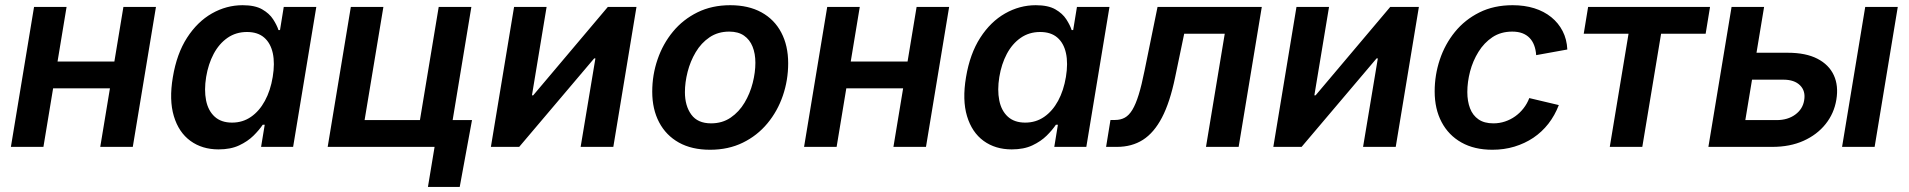

<svg xmlns="http://www.w3.org/2000/svg" viewBox="-20 -573 7446 749"><path d="M460 -333 442.9 -228.5H152.8L169.9 -333ZM239.7 -545.9 149.4 0H22.5L112.8 -545.9ZM588.4 -545.9 498 0H371.1L461.4 -545.9Z M832.5 9.8Q768.6 9.8 722.9 -23.4Q677.2 -56.6 658.2 -119.9Q639.2 -183.1 654.3 -272Q669.4 -363.3 709.7 -425.8Q750 -488.3 806.6 -520.5Q863.3 -552.7 926.3 -552.7Q974.6 -552.7 1002.7 -536.6Q1030.8 -520.5 1045.4 -497.8Q1060.1 -475.1 1066.4 -455.6H1072.3L1086.9 -545.9H1213.9L1123.5 0H998.5L1012.7 -86.4H1004.9Q991.2 -65.9 968.8 -43.7Q946.3 -21.5 913.1 -5.9Q879.9 9.8 832.5 9.8ZM885.3 -94.7Q926.8 -94.7 959.2 -117.2Q991.7 -139.6 1013.4 -179.7Q1035.2 -219.7 1043.9 -272.9Q1052.7 -326.2 1044.2 -365.5Q1035.6 -404.8 1010.5 -426.5Q985.4 -448.2 943.4 -448.2Q900.4 -448.2 867.4 -425.3Q834.5 -402.3 813.5 -362.8Q792.5 -323.2 784.2 -272.9Q775.9 -221.7 783.9 -181.4Q792 -141.1 817.4 -117.9Q842.8 -94.7 885.3 -94.7Z M1258.3 0 1348.6 -545.9H1475.6L1402.3 -104.5H1618.2L1691.4 -545.9H1818.8L1728.5 0ZM1649.4 156.2 1675.3 0H1635.3L1652.3 -104.5H1821.3L1773.4 156.2Z M2372.6 0H2245.1L2302.7 -345.2H2297.9L2005.4 0H1895L1985.4 -545.9H2112.3L2055.2 -201.2H2060.1L2351.1 -545.9H2462.9Z M2750 11.2Q2678.7 11.2 2628.4 -16.8Q2578.1 -44.9 2551.3 -95.9Q2524.4 -147 2524.4 -215.3Q2524.4 -280.8 2545.2 -341.3Q2565.9 -401.9 2605.2 -449.5Q2644.5 -497.1 2700.9 -524.9Q2757.3 -552.7 2828.6 -552.7Q2899.9 -552.7 2950.4 -524.9Q3001 -497.1 3027.8 -446Q3054.7 -395 3054.7 -326.2Q3054.7 -260.3 3033.9 -199.7Q3013.2 -139.2 2973.6 -91.6Q2934.1 -43.9 2877.7 -16.4Q2821.3 11.2 2750 11.2ZM2753.9 -91.8Q2797.9 -91.8 2830.6 -114.3Q2863.3 -136.7 2884.5 -172.4Q2905.8 -208 2916.3 -249.3Q2926.8 -290.5 2926.8 -328.1Q2926.8 -363.8 2915.8 -391.1Q2904.8 -418.5 2882.3 -434.1Q2859.9 -449.7 2824.7 -449.7Q2780.8 -449.7 2748 -427.5Q2715.3 -405.3 2694.1 -369.6Q2672.9 -334 2662.4 -292.7Q2651.9 -251.5 2651.9 -213.4Q2651.9 -160.2 2676.8 -126Q2701.7 -91.8 2753.9 -91.8Z M3554.2 -333 3537.1 -228.5H3247.1L3264.2 -333ZM3334 -545.9 3243.7 0H3116.7L3207 -545.9ZM3682.6 -545.9 3592.3 0H3465.3L3555.7 -545.9Z M3926.8 9.8Q3862.8 9.8 3817.1 -23.4Q3771.5 -56.6 3752.4 -119.9Q3733.4 -183.1 3748.5 -272Q3763.7 -363.3 3804 -425.8Q3844.2 -488.3 3900.9 -520.5Q3957.5 -552.7 4020.5 -552.7Q4068.8 -552.7 4096.9 -536.6Q4125 -520.5 4139.6 -497.8Q4154.3 -475.1 4160.6 -455.6H4166.5L4181.2 -545.9H4308.1L4217.8 0H4092.8L4106.9 -86.4H4099.1Q4085.4 -65.9 4063 -43.7Q4040.5 -21.5 4007.3 -5.9Q3974.1 9.8 3926.8 9.8ZM3979.5 -94.7Q4021 -94.7 4053.5 -117.2Q4085.9 -139.6 4107.7 -179.7Q4129.4 -219.7 4138.2 -272.9Q4147 -326.2 4138.4 -365.5Q4129.9 -404.8 4104.7 -426.5Q4079.6 -448.2 4037.6 -448.2Q3994.6 -448.2 3961.7 -425.3Q3928.7 -402.3 3907.7 -362.8Q3886.7 -323.2 3878.4 -272.9Q3870.1 -221.7 3878.2 -181.4Q3886.2 -141.1 3911.6 -117.9Q3937 -94.7 3979.5 -94.7Z M4294.9 0 4312 -105H4330.1Q4351.6 -105 4367.9 -114Q4384.3 -123 4397.5 -144.8Q4410.6 -166.5 4422.1 -203.6Q4433.6 -240.7 4444.8 -296.9L4495.6 -545.9H4902.3L4812 0H4684.6L4757.8 -441.4H4599.6L4564 -270.5Q4543.9 -173.8 4512.9 -114.5Q4481.9 -55.2 4438.7 -27.6Q4395.5 0 4336.9 0Z M5424.8 0H5297.4L5355 -345.2H5350.1L5057.6 0H4947.3L5037.6 -545.9H5164.6L5107.4 -201.2H5112.3L5403.3 -545.9H5515.1Z M5801.8 11.2Q5731.4 11.2 5681.2 -17.1Q5630.9 -45.4 5603.8 -96.7Q5576.7 -147.9 5576.7 -216.3Q5576.7 -280.3 5596.7 -340.3Q5616.7 -400.4 5655.5 -448.2Q5694.3 -496.1 5751 -524.4Q5807.6 -552.7 5880.9 -552.7Q5927.2 -552.7 5965.3 -540.8Q6003.4 -528.8 6031.5 -506.1Q6059.6 -483.4 6075.9 -451.7Q6092.3 -419.9 6094.2 -379.9L5972.7 -357.9Q5971.2 -379.4 5964.8 -396.2Q5958.5 -413.1 5947 -425Q5935.5 -437 5918.7 -443.4Q5901.9 -449.7 5879.4 -449.7Q5835 -449.7 5802.2 -428Q5769.5 -406.2 5747.6 -370.8Q5725.6 -335.4 5714.8 -294.2Q5704.1 -252.9 5704.1 -213.9Q5704.1 -178.2 5714.6 -150.6Q5725.1 -123 5747.6 -107.4Q5770 -91.8 5805.7 -91.8Q5829.6 -91.8 5851.3 -99.1Q5873 -106.4 5891.1 -119.4Q5909.2 -132.3 5923.3 -150.4Q5937.5 -168.5 5945.8 -190.4L6061 -163.1Q6045.4 -122.6 6020.3 -90.3Q5995.1 -58.1 5961.7 -35.6Q5928.2 -13.2 5887.9 -1Q5847.7 11.2 5801.8 11.2Z M6259.8 0 6333 -441.4H6158.2L6175.3 -545.9H6650.9L6633.8 -441.4H6460L6386.7 0Z M6793.5 -367.2H6954.6Q7024.4 -367.2 7069.6 -344Q7114.7 -320.8 7133.8 -279.5Q7152.8 -238.3 7143.6 -183.6Q7134.8 -130.4 7101.6 -88.9Q7068.4 -47.4 7015.6 -23.7Q6962.9 0 6893.6 0H6644.5L6734.9 -545.9H6861.8L6788.6 -104.5H6910.6Q6954.1 -104.5 6983.4 -126Q7012.7 -147.5 7018.1 -181.6Q7024.4 -217.8 7002.2 -240Q6980 -262.2 6937 -262.2H6775.9ZM7166 0 7256.3 -545.9H7383.3L7293 0Z"/></svg>

Font: Inter SemiBold
Style: Italic
Weight: 600
Italic angle: -9.3988°
Designer: Rasmus Andersson
Foundry: rsms
Version: Version 4.001;git-66647c0bb